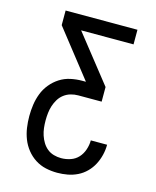

<svg xmlns="http://www.w3.org/2000/svg" viewBox="-111 -597 722 888"><g transform="rotate(15 250.0 -152.5)"><path d="M248 215Q220 215 193 209Q166 203 142.5 188Q119 173 101.5 151Q84 129 74 103.5Q64 78 60 50.5Q56 23 56 -5Q56 -33 60 -60.5Q64 -88 74 -114Q84 -140 102 -162Q120 -184 143.5 -199Q167 -214 194.5 -220Q222 -226 250 -226H268L92 -450V-520H436V-450H185L362 -226V-156H250Q232 -156 214.5 -151Q197 -146 182.5 -135Q168 -124 158.5 -108.5Q149 -93 143.5 -76Q138 -59 136 -41Q134 -23 134 -5Q134 13 136 30.5Q138 48 143.5 65Q149 82 158.5 97.5Q168 113 181.5 124Q195 135 212.5 140Q230 145 248 145Q271 145 293 137.5Q315 130 330 113.5Q345 97 352.5 74.5Q360 52 360 30H438Q438 55 432 79.5Q426 104 414.5 126Q403 148 385 166Q367 184 344.5 195Q322 206 297.5 210.5Q273 215 248 215Z"/></g></svg>

Font: Iosevka Curly
Style: Regular
Weight: 400
Monospace: yes
Designer: Belleve Invis
Foundry: Belleve Invis
Version: Version 22.1.2; ttfautohint (v1.8.4)